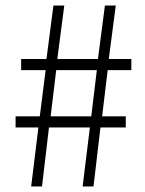

<svg xmlns="http://www.w3.org/2000/svg" viewBox="-20 -670 522 690"><path d="M92 0 118 -212H36V-252H123L144 -418H56V-458H147L172 -650H211L186 -458H332L357 -650H396L371 -458H452V-418H367L347 -252H432V-212H341L316 0H277L303 -212H156L131 0ZM162 -252H308L328 -418H182Z"/></svg>

Font: Assistant ExtraLight Light
Style: Regular
Weight: 300
Version: Version 3.000